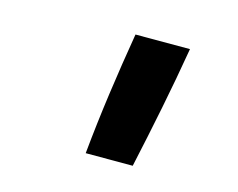

<svg xmlns="http://www.w3.org/2000/svg" viewBox="-59 -856 617 497"><g transform="rotate(15 250.0 -607.0)"><path d="M204 -442Q212 -524 223.5 -606.5Q235 -689 249 -772H395Q381 -689 364.5 -606.5Q348 -524 330 -442Z"/></g></svg>

Font: Iosevka Aile Extrabold Oblique
Style: Regular
Weight: 800
Italic angle: -9°
Designer: Belleve Invis
Foundry: Belleve Invis
Version: Version 31.1.0; ttfautohint (v1.8.4)